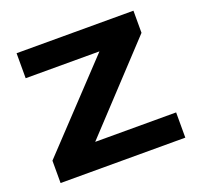

<svg xmlns="http://www.w3.org/2000/svg" viewBox="-101 -650 781 758"><g transform="rotate(-20 290.0 -270.5)"><path d="M30 0V-94L352 -436H42V-541H533V-448L214 -106H554V0Z"/></g></svg>

Font: Georama SemiExpanded SemiBold
Style: Regular
Weight: 600
Width: 6
Designer: Jean-Baptiste Levee
Foundry: Production Type
Version: Version 1.001